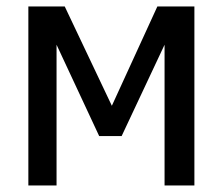

<svg xmlns="http://www.w3.org/2000/svg" viewBox="-20 -565 679 585"><path d="M572.3 0H481.4V-428.7L350.6 -150.4H282.2L152.3 -428.7V0H66.4V-545.4H177.2L320.8 -242.7L459.5 -545.4H572.3Z"/></svg>

Font: IranNastaliq
Style: Regular
Weight: 400
Designer: Hossein Zahedi
Version: Version 1.5